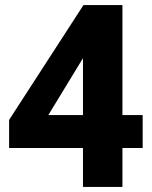

<svg xmlns="http://www.w3.org/2000/svg" viewBox="-20 -731 601 759"><path d="M16 -146H308V8H464V-146H544V-276H464V-711H310L16 -257ZM171 -276 308 -501V-276Z"/></svg>

Font: Asimov Pro
Style: Blk
Weight: 900
Designer: Google
Version: Version 2.000980; 2014